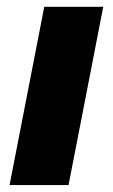

<svg xmlns="http://www.w3.org/2000/svg" viewBox="-20 -536 327 556"><path d="M7.7 0 108.2 -516.4H279L178.5 0Z"/></svg>

Font: REM Medium
Style: Italic
Weight: 500
Italic angle: -11°
Designer: Octavio Pardo
Foundry: Ashler Design
Version: Version 1.005;gftools[0.9.28]